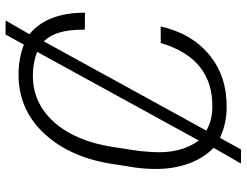

<svg xmlns="http://www.w3.org/2000/svg" viewBox="-116 -690 868 675"><g transform="rotate(-90 317.5 -353.0)"><path d="M561.5 -221.7Q536.6 -111.8 460.7 -49.8Q384.8 12.2 273.9 10.3Q217.8 9.3 169.9 -13.2L128.9 61L79.6 60.5L134.8 -35.6Q98.6 -70.3 79.6 -123Q60.5 -175.8 60.5 -237.3Q60.5 -274.4 65.4 -310.5L78.6 -394.5Q102.1 -543.5 187 -633.1Q272 -722.7 395.5 -721.2Q447.8 -721.2 497.6 -702.6L533.2 -767.1L582.5 -766.6L534.2 -683.1Q609.9 -621.1 609.9 -487.8L550.3 -488.3Q550.3 -545.4 540 -578.1Q529.8 -610.8 509.3 -632.8L195.3 -61Q230 -41 276.4 -40Q448.2 -36.6 503.4 -221.2ZM120.1 -253.4Q113.3 -150.9 160.6 -87.9L472.2 -655.8Q438 -669.9 392.6 -670.9Q293.5 -672.4 226.1 -597.4Q158.7 -522.5 138.2 -392.1L123.5 -295.9Z"/></g></svg>

Font: Roboto Light
Style: Italic
Weight: 300
Italic angle: -12°
Designer: Google
Version: Version 2.134; 2016; ttfautohint (v1.6)